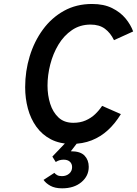

<svg xmlns="http://www.w3.org/2000/svg" viewBox="-20 -732 708 992"><path d="M350.5 11.5Q288.5 11.5 243 -12.2Q197.5 -36 168 -77Q138.5 -118 124.2 -170.8Q110 -223.5 110 -281.5Q110 -364.5 133.5 -441.5Q157 -518.5 201.8 -579.5Q246.5 -640.5 310.5 -676Q374.5 -711.5 455.5 -711.5Q516.5 -711.5 559.2 -690.2Q602 -669 628.8 -636.5Q655.5 -604 668 -569.5L569 -524.5Q551 -562 522 -583.5Q493 -605 448 -605Q393.5 -605 351.8 -576.5Q310 -548 282 -501.5Q254 -455 239.8 -399.5Q225.5 -344 225.5 -289.5Q225.5 -240 239.2 -196.2Q253 -152.5 282.2 -125Q311.5 -97.5 359 -97.5Q394.5 -97.5 422.5 -109.8Q450.5 -122 471.5 -142Q492.5 -162 507.5 -185L604.5 -142.5Q575 -94 537.8 -59.8Q500.5 -25.5 453.8 -7Q407 11.5 350.5 11.5ZM301 241Q264 241 240.5 228Q217 215 205 197.5L261 161Q266 167.5 275.2 172.8Q284.5 178 300 178Q322.5 178 337.5 165Q352.5 152 352.5 131.5Q352.5 114 341 103.5Q329.5 93 309 93Q297.5 93 287.8 95.8Q278 98.5 268 105L250.5 77L324.5 -0.5H384.5L346 49.5Q395.5 49.5 417 72.2Q438.5 95 438.5 130Q438.5 177.5 400.5 209.2Q362.5 241 301 241Z"/></svg>

Font: Overpass SemiBold
Style: Italic
Weight: 600
Italic angle: -10°
Designer: Delve Withrington, Dave Bailey, Thomas Jockin
Foundry: Delve Fonts LLC
Version: Version 4.000